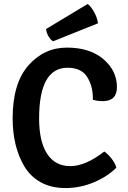

<svg xmlns="http://www.w3.org/2000/svg" viewBox="-20 -938 646 972"><path d="M450 -433Q450 -437 450 -441Q450 -504 420.5 -549.5Q391 -595 322 -595Q178 -595 178 -338Q178 -222 218.5 -159.5Q259 -97 336 -97Q413 -97 508 -171Q528 -157 546 -133.5Q564 -110 569 -89Q524 -44 455 -15Q386 14 312 14Q238 14 185 -16Q132 -46 102 -98Q44 -197 44 -339Q44 -516 123.5 -606.5Q203 -697 319 -697Q435 -697 503.5 -638.5Q572 -580 572 -497Q572 -426 500 -426Q474 -426 450 -433ZM213 -791 424 -918Q441 -905 457 -876Q473 -847 476 -820L249 -729Q235 -737 225 -755Q215 -773 213 -791Z"/></svg>

Font: Signika Negative
Style: Semibold
Weight: 600
Designer: Anna Giedrys
Foundry: Anna Giedrys
Version: Version 1.001